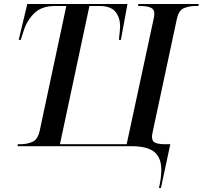

<svg xmlns="http://www.w3.org/2000/svg" viewBox="-20 -734 1018 964"><path d="M778 210Q784 185 787 161.5Q790 138 790 117Q789 55 753 27.5Q717 0 640 0H68L70 -10H83Q116 -10 142.5 -21.5Q169 -33 179 -76L313 -704H257Q190 -704 153 -668.5Q116 -633 99 -580L84 -534H74L117 -714H620L587 -534H577Q580 -562 581.5 -578Q583 -594 583 -601Q583 -647 559 -675.5Q535 -704 479 -704H429L281 -10H616L752 -642Q755 -657 755 -666Q755 -688 736 -696Q717 -704 683 -704H673L675 -714H978L976 -704H963Q930 -704 903.5 -693Q877 -682 868 -639L748 -78Q746 -69 744.5 -61Q743 -53 743 -48Q743 -24 760 -17Q777 -10 808 -10H835L788 210Z"/></svg>

Font: Noto Serif Display Medium
Style: Italic
Weight: 500
Italic angle: -12°
Designer: Monotype Design Team
Foundry: Monotype Imaging Inc.
Version: Version 2.009